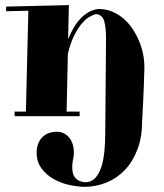

<svg xmlns="http://www.w3.org/2000/svg" viewBox="-20 -455 642 750"><path d="M535.2 17.1Q535.2 81.1 516.8 128.9Q498.5 176.8 467.8 209Q437 241.2 397 257.6Q356.9 273.9 314 274.9Q284.7 274.9 251.2 267.6Q217.8 260.3 189.2 244.1Q160.6 228 141.8 202.4Q123 176.8 123 140.1Q123 126.5 126.7 113.3Q130.4 100.1 137.9 89.6Q145.5 79.1 157.2 71.5Q168.9 64 185.1 61Q211.9 56.6 229.2 65.7Q246.6 74.7 255.9 90.3Q265.1 106 267.6 125.2Q270 144.5 267.1 160.2Q264.6 169.9 263.4 180.2Q262.2 190.4 262.2 200.2Q262.2 210.4 264.4 220.2Q266.6 230 272.5 237.8Q278.3 245.6 288.3 250.7Q298.3 255.9 314 256.8Q336.9 256.8 351.8 240.7Q366.7 224.6 375.5 198Q384.3 171.4 387.7 137Q391.1 102.5 391.1 65.9L394 -282.2Q395.5 -343.3 387.5 -371.1Q379.4 -398.9 354 -399.9Q345.7 -397.5 332 -390.6Q318.4 -383.8 303 -366.9Q287.6 -350.1 272.2 -321Q256.8 -292 245.1 -246.1L240.2 -19H291V-1H37.1V-19H81.1L90.8 -413.1L3.9 -411.1V-429.2L249 -435.1L246.1 -301.8Q254.9 -323.7 266.4 -344Q277.8 -364.3 292.5 -380.4Q307.1 -396.5 325.2 -407Q343.3 -417.5 365.2 -419.9Q393.1 -419.9 417.5 -409.9Q441.9 -399.9 462.2 -382.6Q482.4 -365.2 498 -341.8Q513.7 -318.4 524.4 -292Q535.2 -265.6 540 -238Q544.9 -210.4 543.9 -184.1Q543.5 -156.2 542 -124Q541 -96.2 539.3 -59.8Q537.6 -23.4 535.2 17.1Z"/></svg>

Font: Purple Purse
Style: Regular
Weight: 400
Designer: Astigmatic (AOETI)
Foundry: Astigmatic (AOETI)
Version: Version 1.000